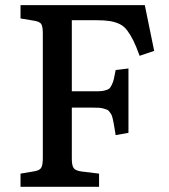

<svg xmlns="http://www.w3.org/2000/svg" viewBox="-20 -720 653 740"><path d="M59.1 0V-50.8L113.8 -60.1Q133.8 -63.5 139.4 -74.5Q145 -85.4 145 -110.8V-592.8Q145 -617.2 139.2 -627Q133.3 -636.7 111.8 -640.1L59.1 -648.9V-700.2H538.1L574.2 -523.9L518.1 -504.9Q504.9 -541.5 493.9 -563.7Q482.9 -585.9 470.2 -602.8Q457.5 -619.6 440.9 -627.4Q424.3 -635.3 403.8 -638.7Q383.3 -642.1 352.1 -642.1H256.8V-368.2H333Q354.5 -368.2 364.5 -368.4Q374.5 -368.7 386 -371.8Q397.5 -375 401.6 -378.9Q405.8 -382.8 411.1 -393.6Q416.5 -404.3 418.9 -416Q421.4 -427.7 425.8 -450.2L475.1 -456.1V-208L425.8 -199.2Q424.3 -206.5 422.4 -219.7Q419.4 -236.8 418.2 -244.4Q417 -252 414.3 -263.2Q411.6 -274.4 409.2 -278.6Q406.7 -282.7 402.1 -289.1Q397.5 -295.4 392.3 -297.4Q387.2 -299.3 378.7 -301.8Q370.1 -304.2 360.1 -304.7Q350.1 -305.2 335.9 -305.2H256.8V-108.9Q256.8 -82.5 263.7 -72.5Q270.5 -62.5 293.9 -59.1L361.8 -50.8V0Z"/></svg>

Font: Literata Book Medium
Style: Regular
Weight: 500
Designer: Latin by Veronika Burian and Jose Scaglione. Greek by Irene Vlachou. Cyrillic by Vera Evstafieva
Foundry: TypeTogether
Version: Version 2.003;PS 002.003;hotconv 1.0.88;makeotf.lib2.5.64775